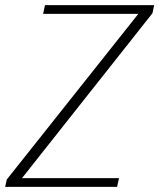

<svg xmlns="http://www.w3.org/2000/svg" viewBox="-25 -731 623 751"><path d="M61 -34.2H440.4L433.1 0H-4.9L1.5 -28.8L516.1 -676.8H143.6L150.9 -710.9H578.1L571.3 -679.2Z"/></svg>

Font: Ufes Sans Thin
Style: Italic
Weight: 100
Designer: Ricardo Esteves & Thais Bronze
Foundry: ProDesignUfes - Ricardo Esteves, Thais Bronze
Version: Version 2.0